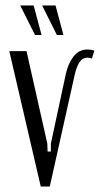

<svg xmlns="http://www.w3.org/2000/svg" viewBox="-20 -682 365 702"><path d="M316 -468Q307 -471 300 -471Q281 -471 270 -453.5Q259 -436 253 -408L162 0H129L14 -495H77L153 -157L154 -128H166V-157L221 -413Q229 -449 248.5 -475Q268 -501 300 -501Q313 -501 325 -497ZM108 -554 54 -662H103L132 -554ZM188 -554 134 -662H183L212 -554Z"/></svg>

Font: Moniqa Paragraph
Style: Regular
Weight: 400
Designer: Rajesh Rajput
Foundry: Rajesh Rajput
Version: Version 1.000